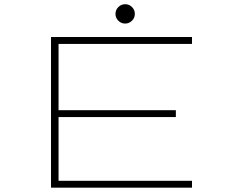

<svg xmlns="http://www.w3.org/2000/svg" viewBox="-20 -872 1090 892"><path d="M593.2 -775.8Q580 -762.5 561.5 -762.5Q543 -762.5 529.8 -775.8Q516.5 -789 516.5 -807.5Q516.5 -826 529.8 -839.2Q543 -852.5 561.5 -852.5Q580 -852.5 593.2 -839.2Q606.5 -826 606.5 -807.5Q606.5 -789 593.2 -775.8ZM872 -668H252V-360H797V-328H252V-32H872V0H217V-700H872Z"/></svg>

Font: League Mono Extended Thin
Style: Regular
Weight: 100
Width: 9
Designer: Tyler Finck
Foundry: The League of Moveable Type / Tyler Finck
Version: Version 2.210